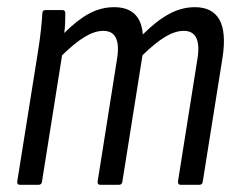

<svg xmlns="http://www.w3.org/2000/svg" viewBox="-20 -515 669 535"><path d="M36 0Q27 0 28 -9L85 -366Q91 -403 94 -431Q97 -459 98 -478Q98 -487 107 -487H154Q162 -487 162 -478Q162 -465 161.5 -451.5Q161 -438 159 -423Q196 -460 229 -477.5Q262 -495 298 -495Q372 -495 378 -419Q416 -457 451 -476Q486 -495 523 -495Q572 -495 591.5 -460Q611 -425 600 -354L545 -9Q544 0 535 0H484Q475 0 476 -10L530 -350Q543 -429 492 -429Q468 -429 440.5 -412.5Q413 -396 377 -361L321 -9Q320 0 311 0H260Q251 0 252 -9L306 -350Q319 -429 268 -429Q244 -429 216.5 -412.5Q189 -396 153 -361L97 -9Q96 0 87 0Z"/></svg>

Font: Sofia Sans Condensed
Style: Italic
Weight: 400
Italic angle: -9°
Designer: Botio Nikoltchev, Ani Petrova
Foundry: lettersoup
Version: Version 4.101